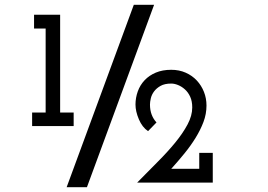

<svg xmlns="http://www.w3.org/2000/svg" viewBox="-20 -756 1109 795"><path d="M861 0H548Q591 -44 632.5 -85.5Q674 -127 705.5 -165.5Q737 -204 756.5 -240.5Q776 -277 776 -311Q776 -337 767.5 -355.5Q759 -374 745.5 -386Q732 -398 717 -404Q702 -410 689 -410Q662 -410 645 -400.5Q628 -391 618 -377.5Q608 -364 604.5 -349Q601 -334 601 -323Q601 -300 608 -281.5Q615 -263 628 -249L593 -213Q569 -229 555 -262Q541 -295 541 -323Q541 -351 550.5 -377.5Q560 -404 579 -424Q598 -444 625.5 -455.5Q653 -467 689 -467Q722 -467 749 -455Q776 -443 795 -422.5Q814 -402 824.5 -375.5Q835 -349 835 -319Q835 -284 822.5 -251Q810 -218 790 -185.5Q770 -153 744 -121Q718 -89 689 -57H805V-123H861ZM340 19H256Q326 -171 395 -358.5Q464 -546 534 -736H618Q548 -546 479 -358.5Q410 -171 340 19ZM285 -234H113V-290H169V-638H121V-695H229V-290H285Z"/></svg>

Font: Josefin Slab
Style: Bold
Weight: 700
Designer: Santiago Orozco
Foundry: Typemade
Version: Version 2.000